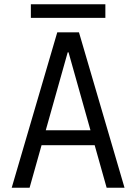

<svg xmlns="http://www.w3.org/2000/svg" viewBox="-20 -882 640 902"><path d="M35 0 249 -730H351L565 0H481L302 -636H298L119 0ZM143 -200V-270H457V-200ZM125 -798V-862H475V-798Z"/></svg>

Font: M PLUS Code Latin Expanded
Style: Regular
Weight: 400
Width: 7
Designer: Coji Morishita
Foundry: UNDERFOREST DESIGN
Version: Version 1.002; ttfautohint (v1.8.3)